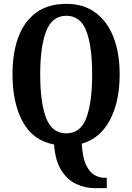

<svg xmlns="http://www.w3.org/2000/svg" viewBox="-20 -745 687 998"><path d="M473 233Q423 233 376.5 211.5Q330 190 298.5 140Q267 90 261 6Q152 -14 98.5 -111.5Q45 -209 45 -359Q45 -470 75.5 -552Q106 -634 168 -679.5Q230 -725 325 -725Q414 -725 476 -679.5Q538 -634 570 -551.5Q602 -469 602 -358Q602 -216 551 -120.5Q500 -25 405 2Q409 73 427 111.5Q445 150 470.5 164.5Q496 179 522 179H535V233ZM324 -52Q399 -52 429 -132.5Q459 -213 459 -358Q459 -503 429 -583Q399 -663 325 -663Q251 -663 220 -583Q189 -503 189 -358Q189 -213 219.5 -132.5Q250 -52 324 -52Z"/></svg>

Font: Noto Serif Hebrew ExtraCondensed
Style: Bold
Weight: 700
Width: 2
Designer: Monotype Design Team
Foundry: Monotype Imaging Inc.
Version: Version 2.004; ttfautohint (v1.8.4.7-5d5b)